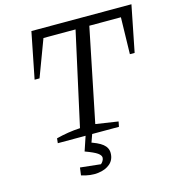

<svg xmlns="http://www.w3.org/2000/svg" viewBox="-126 -761 999 1092"><g transform="rotate(-15 374.0 -215.5)"><path d="M748 -655 694 -383H666L671 -599H485L373 -50L505 -30L499 0H139L142 -28Q177 -37 211.5 -42.5Q246 -48 283 -50L404 -599H215L134 -383H105L159 -655ZM219 211 225 166 345 179Q352 174 358 164Q364 154 364 145Q364 131 345 117.5Q326 104 274 85L302 39Q362 57 388.5 78.5Q415 100 415 131Q415 170 388.5 193.5Q362 217 317 222.5Q272 228 219 211ZM307 -13H346L311 85H274Z"/></g></svg>

Font: Piazzolla Thin
Style: Italic
Weight: 400
Italic angle: -11.3°
Version: Version 2.005